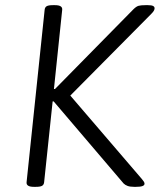

<svg xmlns="http://www.w3.org/2000/svg" viewBox="-20 -722 619 744"><path d="M111 2Q81 2 83 -16L153 -684Q154 -694 161 -698Q168 -702 185 -702H193Q223 -702 221 -684L189 -377H193L497 -686Q508 -697 517 -699.5Q526 -702 544 -702H553Q567 -702 573 -699Q579 -696 579 -690Q579 -686 576.5 -681Q574 -676 566 -668L229 -328V-379L530 -28Q535 -22 537.5 -18Q540 -14 540 -10Q540 -4 532 -1Q524 2 507 2H500Q484 2 474.5 -1.5Q465 -5 459 -11L188 -329H184L151 -16Q150 -6 143 -2Q136 2 119 2Z"/></svg>

Font: Asap Light
Style: Italic
Weight: 300
Italic angle: -6°
Designer: Pablo Cosgaya
Foundry: Omnibus-Type
Version: Version 3.001